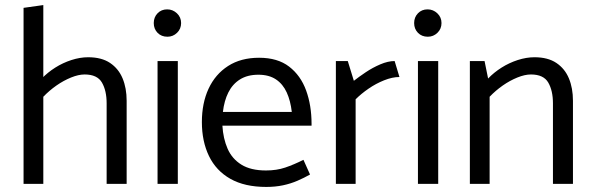

<svg xmlns="http://www.w3.org/2000/svg" viewBox="-20 -726 2341 758"><path d="M151 -344Q175 -369 203 -388.5Q231 -408 260.5 -420Q290 -432 314 -432Q364 -432 382.5 -400Q401 -368 401 -318V0H480V-328Q480 -378 464 -416.5Q448 -455 414.5 -477.5Q381 -500 328 -500Q296 -500 262 -489Q228 -478 198 -459Q168 -440 145 -416ZM151 0V-706L73 -695V0Z M682 0V-485H602V0ZM641 -581Q663 -581 679 -596.5Q695 -612 695 -635Q695 -658 678.5 -673.5Q662 -689 640 -689Q617 -689 602 -673.5Q587 -658 587 -635Q587 -612 602 -596.5Q617 -581 641 -581Z M1210 -230V-237Q1210 -310 1188.5 -369Q1167 -428 1121.5 -463Q1076 -498 1003 -498Q931 -498 880.5 -465.5Q830 -433 803.5 -376Q777 -319 777 -244Q777 -168 805 -110Q833 -52 889.5 -20Q946 12 1031 12Q1067 12 1097.5 5.5Q1128 -1 1154.5 -12.5Q1181 -24 1204 -37L1178 -95Q1140 -76 1106 -64.5Q1072 -53 1030 -53Q970 -53 933 -76Q896 -99 878.5 -139Q861 -179 858 -230ZM860 -284Q865 -328 881.5 -361Q898 -394 927.5 -412.5Q957 -431 1000 -431Q1042 -431 1069.5 -412.5Q1097 -394 1112 -361Q1127 -328 1132 -284Z M1384 0V-334Q1406 -356 1435 -376Q1464 -396 1496.5 -409Q1529 -422 1557 -422L1538 -485Q1512 -485 1481.5 -472Q1451 -459 1423.5 -440.5Q1396 -422 1377 -407L1353 -485H1306V0Z M1710 0V-485H1630V0ZM1669 -581Q1691 -581 1707 -596.5Q1723 -612 1723 -635Q1723 -658 1706.5 -673.5Q1690 -689 1668 -689Q1645 -689 1630 -673.5Q1615 -658 1615 -635Q1615 -612 1630 -596.5Q1645 -581 1669 -581Z M1913 0V-344Q1937 -369 1965 -388.5Q1993 -408 2022.5 -420Q2052 -432 2076 -432Q2126 -432 2144.5 -400Q2163 -368 2163 -318V0H2242V-328Q2242 -378 2226 -416.5Q2210 -455 2176.5 -477.5Q2143 -500 2090 -500Q2058 -500 2024 -489Q1990 -478 1960 -459Q1930 -440 1907 -416L1893 -485H1835V0Z"/></svg>

Font: Catamaran Thin
Style: Regular
Weight: 400
Version: Version 2.000